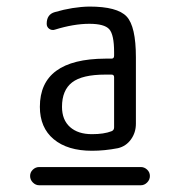

<svg xmlns="http://www.w3.org/2000/svg" viewBox="-20 -756 540 576"><path d="M322.3 -374V-524.4Q322.3 -532.2 314.5 -532.2H295.9Q226.6 -532.2 196.3 -508.8Q166 -485.4 166 -435.5Q166 -396.5 189.9 -375Q213.9 -353.5 255.9 -353.5Q292 -353.5 314.5 -362.3Q322.3 -365.2 322.3 -374ZM314.5 -580.1Q322.3 -580.1 322.3 -588.9V-599.6Q322.3 -652.3 307.6 -668.5Q293 -684.6 248 -684.6Q201.2 -684.6 144.5 -667Q135.7 -664.1 127.9 -669.4Q120.1 -674.8 120.1 -684.6Q120.1 -712.9 144.5 -719.7Q198.2 -735.4 248 -736.3Q332 -736.3 359.9 -706.5Q387.7 -676.8 387.7 -584V-384.8Q387.7 -358.4 373 -337.9Q358.4 -317.4 334 -311.5Q293.9 -303.7 255.9 -303.7Q182.6 -303.7 141.1 -338.4Q99.6 -373 99.6 -435.5Q99.6 -579.1 295.9 -580.1ZM97.7 -200.2Q86.9 -200.2 78.6 -208.5Q70.3 -216.8 70.3 -228Q70.3 -239.3 78.6 -247.1Q86.9 -254.9 97.7 -254.9H402.3Q413.1 -254.9 421.4 -247.1Q429.7 -239.3 429.7 -228Q429.7 -216.8 421.4 -208.5Q413.1 -200.2 402.3 -200.2Z"/></svg>

Font: Rounded Mgen+ 1mn regular
Style: Regular
Weight: 400
Designer: [Source Han Sans]
Ryoko NISHIZUKA  (kana & ideographs); Paul D. Hunt (Latin, Greek & Cyrillic); Wenlong ZHANG  (bopomofo
Version: Version 1.059.20150602